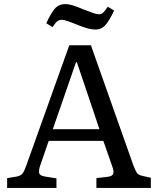

<svg xmlns="http://www.w3.org/2000/svg" viewBox="-20 -922 775 942"><path d="M15 0V-48L63 -56Q81 -60 89.5 -69.5Q98 -79 109 -110L320 -700H426L635 -109Q645 -84 651.5 -74Q658 -64 679 -59L720 -50V0H453V-48L511 -55Q531 -58 535.5 -69Q540 -80 531 -105L487 -231H219L177 -109Q170 -89 172 -74.5Q174 -60 200 -56L257 -47V0ZM239 -288H468L357 -617H353ZM450 -777Q431 -777 410.5 -782.5Q390 -788 358 -801Q298 -825 285 -825Q271 -825 261.5 -818Q252 -811 238 -789L207 -808Q233 -864 252 -883Q271 -902 300 -902Q315 -902 334.5 -896.5Q354 -891 389 -876Q422 -863 439 -857.5Q456 -852 465 -852Q477 -852 485 -859Q493 -866 509 -889L540 -870Q514 -816 495 -796.5Q476 -777 450 -777Z"/></svg>

Font: Text Regular
Style: Regular
Weight: 400
Designer: Latin by Veronika Burian and Jose Scaglione. Greek by Irene Vlachou. Cyrillic by Vera Evstafieva.
Foundry: TypeTogether
Version: Version 3.002